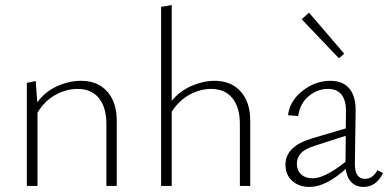

<svg xmlns="http://www.w3.org/2000/svg" viewBox="-20 -734 1532 758"><path d="M300 -415Q365 -415 403 -373Q441 -331 441 -257V0H400V-244Q400 -310 370.5 -346.5Q341 -383 286 -383Q242 -383 199 -359.5Q156 -336 128 -289V0H86V-407L121 -414L127 -330Q159 -373 206 -394Q253 -415 300 -415Z M827 -415Q892 -415 930 -373Q968 -331 968 -257V0H927V-244Q927 -310 897.5 -346.5Q868 -383 813 -383Q771 -383 729 -360.5Q687 -338 658 -293V0H616V-707L658 -714V-336Q690 -375 736.5 -395Q783 -415 827 -415Z M1339 -522 1318 -504 1171 -658 1200 -684ZM1470 -62 1492 -51Q1466 4 1415 4Q1386 4 1367.5 -14.5Q1349 -33 1345 -67Q1266 4 1202 4Q1160 4 1133.5 -20Q1107 -44 1107 -84Q1107 -157 1213 -188L1345 -227L1346 -292Q1347 -383 1274 -383Q1234 -383 1199.5 -355Q1165 -327 1157 -276L1117 -279Q1124 -336 1174.5 -375.5Q1225 -415 1284 -415Q1334 -415 1359.5 -384Q1385 -353 1384 -296L1381 -86Q1381 -28 1421 -28Q1452 -28 1470 -62ZM1152 -88Q1152 -61 1169 -45.5Q1186 -30 1214 -30Q1262 -30 1344 -95L1345 -198L1224 -159Q1183 -146 1167.5 -128.5Q1152 -111 1152 -88Z"/></svg>

Font: EauTest Light
Style: Regular
Weight: 300
Designer: Christian Thalmann (Catharsis Fonts)
Version: Version 0.001;PS 000.001;hotconv 1.0.88;makeotf.lib2.5.64775